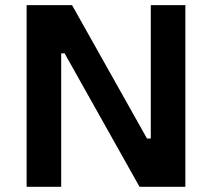

<svg xmlns="http://www.w3.org/2000/svg" viewBox="-20 -723 819 743"><path d="M520 0H697.3V-703.1H563.5V-187H548.8L258.8 -703.1H83V0H216.8V-516.6H230Z"/></svg>

Font: Faust Sans Bold
Style: Regular
Weight: 700
Designer: Andreas Faust
Version: Version 1.003;Glyphs 3.1.2 (3151)